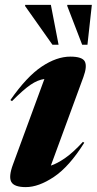

<svg xmlns="http://www.w3.org/2000/svg" viewBox="-20 -752 396 785"><path d="M33 -79.5 161.5 -429Q134.5 -425.5 105 -405.5Q75.5 -385.5 29 -338.5L22.5 -343Q89 -438.5 150.2 -479.5Q211.5 -520.5 267.5 -520.5Q316.5 -520.5 326.8 -500.5Q337 -480.5 321 -437L188 -75Q213 -83 245.2 -105Q277.5 -127 319 -172L324.5 -168.5Q263 -70.5 200.5 -28.8Q138 13 85.5 13Q38 13 26.2 -8.2Q14.5 -29.5 33 -79.5ZM219.5 -569H194.5L82.5 -727.5L83 -732H188ZM337.5 -569H316L255 -727.5V-732H355.5Z"/></svg>

Font: Newsreader Display
Style: Bold Italic
Weight: 700
Italic angle: -17°
Designer: Hugues Gentile
Foundry: Production Type
Version: Version 1.001